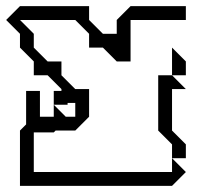

<svg xmlns="http://www.w3.org/2000/svg" viewBox="-20 -605 669 625"><path d="M540 -360V-450L585 -405V-360ZM495 -180V-360H540L585 -315H540V-180L585 -135V-90H540V-135ZM45 0V-180L90 -225H225V-270H180V-315L135 -360H90V-405L45 -450V-495L0 -540L45 -585H270V-540L315 -495H360V-540L405 -585H585V-540H405V-405H360L315 -450H270V-495L225 -540H45L90 -495V-450L135 -405H180V-360L225 -315H270V-225L225 -180H90V-45H540V-90L585 -45L540 0ZM155 -264V-309H200V-264ZM65 -174V-309H110V-219H155V-264L200 -219L155 -174Z"/></svg>

Font: Rubik Iso
Style: Regular
Weight: 400
Designer: Hubert and Fischer, NaN
Foundry: Hubert and Fischer, NaN
Version: Version 2.200